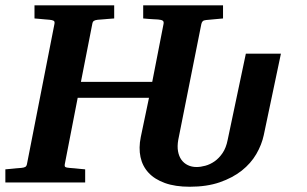

<svg xmlns="http://www.w3.org/2000/svg" viewBox="-52 -691 1161 727"><path d="M1011.7 -487.8 946.8 -179.7Q939 -143.1 918.5 -107.7Q897.9 -72.3 863.3 -44.9Q828.6 -17.6 779.8 -0.7Q731 16.1 666.5 16.1Q611.3 16.1 572.3 2Q533.2 -12.2 510.3 -37.1Q487.3 -62 480 -96.4Q472.7 -130.9 481 -171.9L512.2 -320.8H242.2L193.4 -69.8Q191.9 -61 195.3 -58.6Q198.7 -56.2 211.4 -55.2Q220.2 -54.7 230 -53.7Q238.3 -52.7 248.8 -51.8Q259.3 -50.8 270.5 -49.8V0H-31.7V-49.8Q-20.5 -50.8 -9.5 -51.8Q1.5 -52.7 9.8 -53.7Q19.5 -54.7 28.3 -55.2Q39.1 -56.2 43.9 -59.1Q48.8 -62 50.3 -70.8L154.3 -601.1Q155.8 -609.9 150.9 -612.5Q146 -615.2 135.3 -616.2Q126.5 -616.7 117.2 -617.7Q108.9 -618.7 98.9 -619.4Q88.9 -620.1 78.6 -621.1V-670.9H380.4V-621.1Q368.7 -620.1 357.7 -619.4Q346.7 -618.7 337.9 -617.7Q327.6 -616.7 318.4 -616.2Q308.6 -615.2 303.7 -612.1Q298.8 -608.9 297.4 -600.1L254.4 -380.9H524.4L567.4 -601.1Q568.8 -609.9 563.7 -613Q558.6 -616.2 546.4 -617.2Q537.6 -617.7 528.3 -618.2Q520 -618.7 510 -619.4Q500 -620.1 490.2 -621.1V-670.9H792.5V-621.1L728.5 -615.2Q719.2 -614.3 715.6 -610.6Q711.9 -606.9 710.4 -600.1L623 -161.6Q618.7 -137.2 622.1 -118.2Q625.5 -99.1 635 -85.9Q644.5 -72.8 659.2 -65.7Q673.8 -58.6 692.4 -58.6Q707.5 -58.6 725.6 -63.5Q743.7 -68.4 760.5 -80.1Q777.3 -91.8 790.8 -111.6Q804.2 -131.3 810.1 -161.6L878.9 -487.8Z"/></svg>

Font: Charis SIL
Style: Bold Italic
Weight: 700
Italic angle: -11°
Foundry: SIL International
Version: Version 4.112